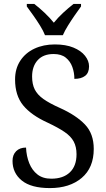

<svg xmlns="http://www.w3.org/2000/svg" viewBox="-20 -951 544 981"><path d="M235 10Q139 10 91.5 -28.5Q44 -67 44 -129Q44 -160 62.5 -178.5Q81 -197 113 -197Q115 -153 129.5 -117Q144 -81 171.5 -59.5Q199 -38 242 -38Q303 -38 337 -70.5Q371 -103 371 -163Q371 -201 356.5 -228Q342 -255 309.5 -277Q277 -299 224 -324Q140 -362 98.5 -412.5Q57 -463 57 -545Q57 -600 83.5 -640.5Q110 -681 156 -702.5Q202 -724 260 -724Q316 -724 355 -708Q394 -692 414.5 -666Q435 -640 435 -612Q435 -579 415 -563.5Q395 -548 360 -548Q360 -580 349.5 -609Q339 -638 316 -656.5Q293 -675 254 -675Q201 -675 172.5 -643.5Q144 -612 144 -560Q144 -521 157.5 -494Q171 -467 202 -445Q233 -423 287 -399Q369 -362 414 -315Q459 -268 459 -190Q459 -94 397.5 -42Q336 10 235 10ZM210 -771Q201 -794 184.5 -820.5Q168 -847 149.5 -873Q131 -899 117 -918V-931H155Q181 -911 207.5 -886Q234 -861 255 -835Q276 -861 303 -886Q330 -911 356 -931H394V-918Q380 -899 362 -873Q344 -847 327.5 -820.5Q311 -794 301 -771Z"/></svg>

Font: Noto Serif Lao SemCond
Style: Regular
Weight: 400
Width: 4
Designer: Monotype Design Team
Foundry: Monotype Imaging Inc.
Version: Version 2.004; ttfautohint (v1.8.4.7-5d5b)